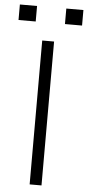

<svg xmlns="http://www.w3.org/2000/svg" viewBox="-78 -912 433 945"><g transform="rotate(5 138.0 -439.0)"><path d="M164.6 0H106V-710.9H164.6ZM294.9 -801.3H210.4V-877.9H294.9ZM65.9 -801.3H-19V-877.9H65.9Z"/></g></svg>

Font: Roboto Web
Style: Light
Weight: 300
Designer: Google
Version: Version 1.200310; 2013